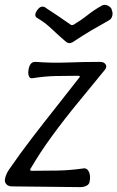

<svg xmlns="http://www.w3.org/2000/svg" viewBox="-26 -761 482 788"><path d="M99 -68Q97 -64 98.5 -62Q100 -60 104 -60Q157 -60 210 -61Q263 -62 318 -70Q327 -71 333.5 -64Q340 -57 342.5 -44.5Q345 -32 342 -17Q341 -5 329.5 1Q318 7 304 7L23 4Q9 4 1 -4Q-7 -12 -6 -24Q-4 -38 2.5 -50.5Q9 -63 18 -75Q58 -133 106 -195.5Q154 -258 204 -321Q254 -384 299 -442Q302 -445 301.5 -447.5Q301 -450 296 -450Q250 -450 203.5 -449Q157 -448 107 -440Q100 -439 96 -443Q92 -447 90.5 -455.5Q89 -464 91 -474Q93 -489 100 -498.5Q107 -508 121 -507Q185 -502 251.5 -504.5Q318 -507 383 -507Q396 -507 402.5 -502Q409 -497 410 -489.5Q411 -482 404 -474Q351 -409 295 -341Q239 -273 188.5 -204Q138 -135 99 -68ZM432 -721Q436 -714 436 -705Q436 -696 432 -688.5Q428 -681 420 -677Q377 -653 345 -634Q313 -615 277 -591Q267 -584 259 -584Q251 -584 243 -591Q215 -615 186 -642.5Q157 -670 127 -687Q118 -692 119 -701.5Q120 -711 128 -721L129 -722Q136 -732 145.5 -733.5Q155 -735 163 -728Q189 -711 214.5 -694Q240 -677 265 -659Q267 -658 270 -658Q273 -658 275 -659Q307 -678 334 -699.5Q361 -721 392 -738Q403 -744 415.5 -738.5Q428 -733 433 -722Z"/></svg>

Font: Winky Sans Light
Style: Italic
Weight: 300
Italic angle: -8.97852°
Designer: Simon Atzbach
Foundry: typofactur
Version: Version 1.205